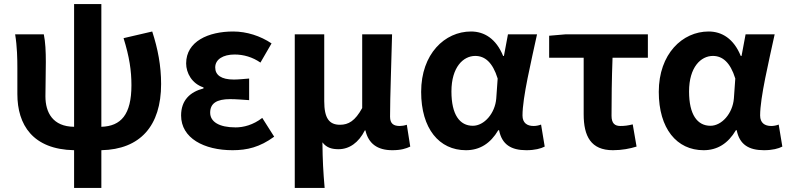

<svg xmlns="http://www.w3.org/2000/svg" viewBox="-20 -730 3903 951"><path d="M592 -541C621 -448 631 -380 631 -308C631 -162 579 -105 482 -102V-710H347V-102C242 -103 205 -172 205 -253C205 -294 207 -374 207 -423C207 -475 205 -521 197 -560H55C65 -499 66 -437 66 -393V-264C66 -112 142 10 347 14V201H482V14C674 10 778 -106 778 -314C778 -404 762 -488 734 -574Z M1132 14C1204 14 1267 -1 1338 -53L1279 -146C1234 -111 1186 -99 1147 -99C1065 -99 1021 -127 1021 -172C1021 -218 1053 -239 1120 -239C1150 -239 1182 -236 1214 -234V-341C1188 -339 1161 -336 1138 -336C1076 -336 1046 -358 1046 -396C1046 -436 1085 -460 1142 -460C1187 -460 1231 -447 1270 -420L1325 -515C1270 -552 1202 -574 1135 -574C1012 -574 902 -525 902 -416C902 -369 930 -316 988 -297V-292C922 -275 877 -234 877 -158C877 -46 990 14 1132 14Z M1440 201H1588C1581 120 1578 66 1577 -25C1598 3 1626 9 1657 9C1710 9 1756 -23 1787 -84H1790C1805 -19 1849 14 1923 14C1966 14 1991 6 2012 -4L1995 -112C1983 -108 1970 -106 1960 -106C1930 -106 1912 -117 1912 -152C1912 -257 1919 -423 1922 -560H1774V-195C1739 -131 1706 -112 1664 -112C1610 -112 1586 -145 1586 -229V-560H1440Z M2288 14C2356 14 2409 -19 2448 -85H2452C2466 -14 2512 14 2587 14C2629 14 2659 6 2678 -4L2660 -113C2647 -108 2634 -106 2623 -106C2591 -106 2568 -121 2568 -158C2568 -248 2611 -425 2640 -560H2496L2476 -453H2472C2437 -539 2378 -574 2313 -574C2183 -574 2066 -463 2066 -275C2066 -93 2155 14 2288 14ZM2322 -107C2257 -107 2216 -162 2216 -277C2216 -398 2275 -453 2334 -453C2381 -453 2420 -422 2445 -341L2438 -242C2432 -168 2378 -107 2322 -107Z M3016 14C3061 14 3101 6 3133 -4L3114 -114C3090 -108 3073 -106 3053 -106C3026 -106 3009 -118 3009 -157C3009 -236 3010 -339 3014 -444H3189V-560H2782L2700 -553V-444H2871V-164C2871 -55 2907 14 3016 14Z M3465 14C3533 14 3586 -19 3625 -85H3629C3643 -14 3689 14 3764 14C3806 14 3836 6 3855 -4L3837 -113C3824 -108 3811 -106 3800 -106C3768 -106 3745 -121 3745 -158C3745 -248 3788 -425 3817 -560H3673L3653 -453H3649C3614 -539 3555 -574 3490 -574C3360 -574 3243 -463 3243 -275C3243 -93 3332 14 3465 14ZM3499 -107C3434 -107 3393 -162 3393 -277C3393 -398 3452 -453 3511 -453C3558 -453 3597 -422 3622 -341L3615 -242C3609 -168 3555 -107 3499 -107Z"/></svg>

Font: Noto Sans CJK KR Bold
Style: Regular
Weight: 700
Designer: Ryoko NISHIZUKA (kana & ideographs); Paul D. Hunt (Latin, Greek & Cyrillic); Wenlong ZHANG (bopomofo); Sandoll Communica
Foundry: Adobe Systems Incorporated
Version: Version 1.004;PS 1.004;hotconv 1.0.82;makeotf.lib2.5.63406